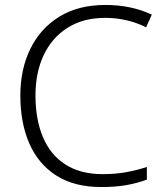

<svg xmlns="http://www.w3.org/2000/svg" viewBox="-20 -744 663 774"><path d="M404 -672Q316 -672 253 -632.5Q190 -593 156.5 -522.5Q123 -452 123 -359Q123 -263 153 -191.5Q183 -120 243.5 -81Q304 -42 394 -42Q446 -42 489.5 -50Q533 -58 572 -71V-20Q535 -6 491 2Q447 10 388 10Q280 10 207.5 -36Q135 -82 98.5 -165Q62 -248 62 -359Q62 -465 102.5 -547.5Q143 -630 219.5 -677Q296 -724 405 -724Q509 -724 592 -685L569 -634Q492 -672 404 -672Z"/></svg>

Font: Noto Sans Gurmukhi UI Light
Style: Regular
Weight: 300
Designer: Jelle Bosma - Monotype Design Team
Foundry: Monotype Imaging Inc.
Version: Version 2.004; ttfautohint (v1.8.4.7-5d5b)